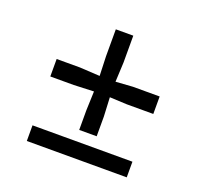

<svg xmlns="http://www.w3.org/2000/svg" viewBox="-102 -674 835 790"><g transform="rotate(20 315.5 -278.5)"><path d="M192.5 -359 280 -354 277 -439V-557H353.5V-439L349.5 -354L424.5 -359H541V-282.5H424.5L349.5 -286L353.5 -203V-116.5H277V-203L280 -286L192.5 -282.5H90V-359ZM527.5 -68.5V0H90V-68.5Z"/></g></svg>

Font: Merriweather
Style: Regular
Weight: 400
Designer: Eben Sorkin
Foundry: Eben Sorkin
Version: Version 2.100; ttfautohint (v1.7.19-72a1) -l 8 -r 50 -G 200 